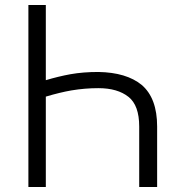

<svg xmlns="http://www.w3.org/2000/svg" viewBox="-20 -749 744 771"><path d="M496 -360Q452 -395 375 -395Q321 -395 267 -386Q221 -378 164 -361V2H94V-729H164V-427Q214 -442 263 -451Q314 -460 375 -460Q488 -458 549 -408Q611 -355 611 -241V2H539V-241Q539 -326 496 -360Z"/></svg>

Font: Sinter Normal
Style: Regular
Weight: 350
Foundry: Adobe & rsms
Version: Version 1.000